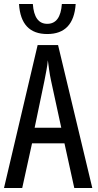

<svg xmlns="http://www.w3.org/2000/svg" viewBox="-20 -939 490 959"><path d="M286 -301H153L202 -536Q207 -562 212 -588.5Q217 -615 219 -638Q222 -615 225.5 -589.5Q229 -564 235 -536ZM351 0H441L270 -714H168L0 0H91L140 -223H302ZM358 -919H289Q282 -820 216 -820Q151 -820 144 -919H75Q84 -769 216 -769Q348 -769 358 -919Z"/></svg>

Font: Noto Sans Display Condensed
Style: Regular
Weight: 400
Width: 3
Designer: Monotype Design Team
Foundry: Monotype Imaging Inc.
Version: Version 1.900